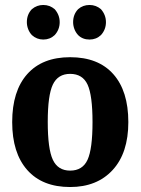

<svg xmlns="http://www.w3.org/2000/svg" viewBox="-20 -741 565 772"><path d="M154 -582Q128 -582 108 -600Q98 -611 93 -624.5Q88 -638 88 -652Q88 -683 108 -704Q128 -721 154 -721Q180 -721 200 -704Q220 -681 220 -652Q220 -622 200 -600Q181 -582 154 -582ZM340 -582Q312 -582 294 -600Q284 -611 279 -624.5Q274 -638 274 -652Q274 -683 294 -704Q313 -721 340 -721Q366 -721 386 -704Q406 -681 406 -652Q406 -622 386 -600Q367 -582 340 -582ZM262 11Q150 11 89.5 -57.5Q29 -126 29 -250Q29 -375 89.5 -443Q150 -511 262 -511Q375 -511 435.5 -443Q496 -375 496 -250Q496 -126 433 -57.5Q370 11 262 11ZM262 -55Q312 -55 332 -98.5Q352 -142 352 -250Q352 -358 332 -401Q312 -444 262 -444Q213 -444 192.5 -401Q172 -358 172 -251Q172 -142 192.5 -98.5Q213 -55 262 -55Z"/></svg>

Font: Arsenal SC
Style: Bold
Weight: 700
Designer: Andrij Shevchenko
Foundry: Stairsfor
Version: Version 2.001; ttfautohint (v1.8.4.7-5d5b)